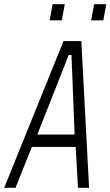

<svg xmlns="http://www.w3.org/2000/svg" viewBox="-42 -897 527 916"><path d="M314 -255 299 -635H286L136 -255H314ZM110 -196 32 -1H-22L261 -701H346L383 -1H330L319 -196H110ZM393 -800 407 -877H465L451 -800ZM195 -800 209 -877H267L253 -800Z"/></svg>

Font: Marvel
Style: Italic
Weight: 400
Italic angle: -12°
Designer: Carolina Trebol
Foundry: Carolina Trebol
Version: Version 1.001